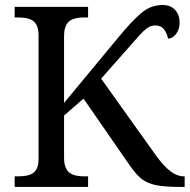

<svg xmlns="http://www.w3.org/2000/svg" viewBox="-20 -741 752 761"><path d="M380.9 -429.2 600.1 -122.1Q628.9 -82.5 655.5 -62.3Q682.1 -42 710 -42H711.9V0H701.2Q633.3 0 599.9 -6.8Q566.4 -13.7 543.9 -29.8Q521.5 -45.9 491.2 -89.8L311 -350.1L233.9 -283.2V-113.8Q233.9 -78.1 251.2 -60.1Q268.6 -42 315.9 -42H329.1V0H38.1V-42H50.8Q98.1 -42 115.5 -58.6Q132.8 -75.2 132.8 -108.9V-604Q132.8 -637.2 115.5 -654.5Q98.1 -671.9 50.8 -671.9H38.1V-713.9H329.1V-671.9H315.9Q268.6 -671.9 251.2 -653.8Q233.9 -635.7 233.9 -600.1V-333L445.8 -588.9Q501 -656.2 539.1 -688.7Q577.1 -721.2 625 -721.2Q655.8 -721.2 673.8 -701.9Q691.9 -682.6 691.9 -651.9Q691.9 -624.5 677.7 -606.2Q663.6 -587.9 646 -587.9Q641.6 -609.9 629.9 -625Q618.2 -640.1 595.2 -640.1Q577.6 -640.1 563 -629.4Q548.3 -618.7 530.8 -599.1Z"/></svg>

Font: Noto Serif
Style: Regular
Weight: 400
Designer: Monotype Design team
Foundry: Monotype Imaging Inc.
Version: Version 1.02